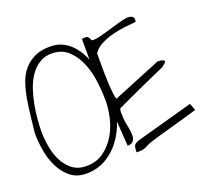

<svg xmlns="http://www.w3.org/2000/svg" viewBox="-111 -783 1020 927"><g transform="rotate(-20 399.0 -319.5)"><path d="M16.6 -271.5Q21.5 -311.5 25.9 -353Q30.3 -394.5 37.1 -435.1Q43.9 -475.6 56.2 -512.2Q68.4 -548.8 90.3 -575.7Q112.3 -602.5 145.5 -619.1Q178.7 -635.7 227.5 -635.7Q267.6 -635.7 298.3 -618.7Q329.1 -601.6 350.6 -573.2Q372.1 -545.9 385.7 -510.7V-617.2Q387.7 -618.2 394 -618.7Q400.4 -619.1 403.3 -619.1Q413.1 -619.1 417 -614.7Q420.9 -610.4 422.9 -606Q424.8 -601.6 426.8 -597.7Q428.7 -593.8 435.5 -593.8Q452.1 -593.8 476.1 -600.1Q500 -606.4 526.4 -614.3Q552.7 -622.1 578.1 -629.4Q603.5 -636.7 623 -639.6H629.9Q642.6 -639.6 650.9 -634.3Q659.2 -628.9 659.2 -617.2Q659.2 -615.2 658.7 -611.8Q658.2 -608.4 657.2 -606.4Q632.8 -604.5 600.1 -600.6Q567.4 -596.7 535.2 -588.4Q502.9 -580.1 474.6 -565.4Q446.3 -550.8 430.7 -527.3V-462.9Q430.7 -440.4 431.2 -414.1Q431.6 -387.7 433.1 -363.3Q434.6 -338.9 437 -318.8Q439.5 -298.8 443.4 -289.1L691.4 -390.6Q712.9 -389.6 719.7 -386.2Q726.6 -382.8 725.6 -377.9Q724.6 -373 717.8 -368.2Q710.9 -363.3 703.1 -356.4Q689.5 -350.6 654.3 -335Q619.1 -319.3 579.1 -301.3Q539.1 -283.2 503.9 -266.6Q468.8 -250 454.1 -243.2Q447.3 -242.2 444.8 -237.3Q442.4 -232.4 441.9 -226.6Q441.4 -220.7 441.9 -214.4Q442.4 -208 442.4 -206.1Q442.4 -176.8 448.7 -149.4Q455.1 -122.1 455.1 -92.8Q455.1 -81.1 446.8 -69.3Q438.5 -57.6 417 -57.6L408.2 -184.6Q391.6 -133.8 360.8 -92.3Q330.1 -50.8 285.6 -24.9Q241.2 1 184.6 1Q135.7 1 103.5 -25.4Q71.3 -51.8 51.8 -91.3Q32.2 -130.9 24.4 -176.8Q16.6 -222.7 16.6 -260.7ZM48.8 -262.7Q48.8 -228.5 55.7 -188Q62.5 -147.5 79.1 -113.3Q95.7 -79.1 124.5 -56.2Q153.3 -33.2 197.3 -33.2Q249 -33.2 285.6 -59.6Q322.3 -85.9 346.2 -125.5Q370.1 -165 380.9 -211.9Q391.6 -258.8 391.6 -299.8Q391.6 -337.9 385.7 -390.1Q379.9 -442.4 361.8 -489.3Q343.8 -536.1 310.1 -568.8Q276.4 -601.6 223.6 -601.6Q186.5 -601.6 159.2 -584Q131.8 -566.4 112.3 -537.6Q92.8 -508.8 80.6 -472.2Q68.4 -435.5 61.5 -397.9Q54.7 -360.4 51.8 -324.7Q48.8 -289.1 48.8 -262.7ZM782.2 -108.4Q773.4 -105.5 754.9 -100.1Q736.3 -94.7 712.9 -88.4Q689.5 -82 663.1 -74.2Q636.7 -66.4 613.8 -60.1Q590.8 -53.7 571.8 -48.3Q552.7 -43 543.9 -40Q521.5 -33.2 511.2 -27.8Q501 -22.5 493.7 -19Q486.3 -15.6 477.1 -14.2Q467.8 -12.7 446.3 -12.7Q446.3 -37.1 451.2 -46.9Q456.1 -56.6 476.6 -63.5L768.6 -144.5Z"/></g></svg>

Font: Waiting for the Sunrise
Style: Regular
Weight: 300
Version: Version 1.001 2001